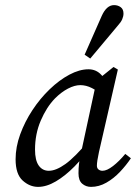

<svg xmlns="http://www.w3.org/2000/svg" viewBox="-20 -720 532 751"><path d="M129 11Q96 11 68.5 -14Q41 -39 41 -97Q41 -145 59 -194.5Q77 -244 107 -289.5Q137 -335 174.5 -371Q212 -407 251.5 -428Q291 -449 326 -449Q356 -449 376 -427.5Q396 -406 414 -375L379 -349Q362 -364 339.5 -375.5Q317 -387 294 -387Q272 -387 246 -373.5Q220 -360 195 -335Q162 -301 139.5 -248.5Q117 -196 117 -135Q117 -93 131.5 -72.5Q146 -52 171 -52Q199 -52 236 -78.5Q273 -105 331 -174L339 -153Q308 -106 271.5 -69Q235 -32 198.5 -10.5Q162 11 129 11ZM336 11Q316 11 301.5 -1.5Q287 -14 287 -42Q287 -62 289 -79Q291 -96 296 -118L358 -405L424 -458L441 -448L367 -125Q359 -88 359 -72Q359 -62 365.5 -57Q372 -52 381 -52Q398 -52 422 -70.5Q446 -89 470 -118L492 -101Q474 -74 449.5 -48Q425 -22 396 -5.5Q367 11 336 11ZM311 -506Q327 -543 344.5 -582Q362 -621 378 -658Q397 -700 426 -700Q441 -700 452 -692Q463 -684 463 -667Q463 -656 458 -644.5Q453 -633 441 -620Q414 -587 387 -555.5Q360 -524 333 -491Z"/></svg>

Font: Lisu Bosa Light
Style: Italic
Weight: 300
Italic angle: -19°
Designer: David Morse, Annie Olsen, Victor Gaultney, Frank Grießhammer (Latin)
Foundry: SIL International
Version: Version 2.000